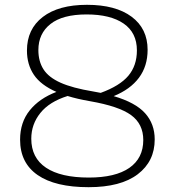

<svg xmlns="http://www.w3.org/2000/svg" viewBox="-20 -769 726 798"><path d="M348 9Q209.5 9 136.5 -41.5Q63.5 -92 63.5 -188.5Q63.5 -260.5 103.5 -310.2Q143.5 -360 214.5 -387Q149.5 -415.5 120.8 -458.2Q92 -501 92 -559Q92 -648 157.8 -698.5Q223.5 -749 341.5 -749Q460.5 -749 527 -699.5Q593.5 -650 593.5 -562Q593.5 -494 557.5 -445.8Q521.5 -397.5 452.5 -369.5Q543 -343 583 -298.5Q623 -254 623 -189.5Q623 -98.5 552.5 -44.8Q482 9 348 9ZM366.5 -389Q383 -386 398.5 -383Q478 -412 513.5 -454.2Q549 -496.5 549 -559.5Q549 -633 494 -671Q439 -709 340 -709Q240 -709 189.8 -669.2Q139.5 -629.5 139.5 -561Q139.5 -514 160.8 -480.8Q182 -447.5 231.8 -425.2Q281.5 -403 366.5 -389ZM110 -192.5Q110 -113 171.2 -72Q232.5 -31 349 -31Q459.5 -31 517.5 -71.2Q575.5 -111.5 575.5 -187Q575.5 -253.5 525 -290.5Q474.5 -327.5 353.5 -348.5Q301.5 -357.5 261 -370Q185.5 -346.5 147.8 -299.5Q110 -252.5 110 -192.5Z"/></svg>

Font: Encode Sans Exp XLt
Style: Regular
Weight: 200
Width: 7
Designer: Multiple Designers
Foundry: Impallari Type
Version: Version 3.002; ttfautohint (v1.8.3) -l 8 -r 50 -G 200 -x 14 